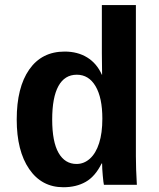

<svg xmlns="http://www.w3.org/2000/svg" viewBox="-20 -745 640 774"><path d="M398.9 0Q397 -7.3 394.3 -36.9Q391.6 -66.4 391.6 -85.9H389.6Q363.8 -33.7 325.7 -12Q287.6 9.8 235.4 9.8Q147.9 9.8 97.7 -63.5Q47.4 -136.7 47.4 -263.2Q47.4 -392.6 97.9 -464.8Q148.4 -537.1 240.7 -537.1Q293 -537.1 331.5 -513.4Q370.1 -489.7 390.6 -443.8H391.6L390.6 -530.8V-724.6H527.8V-115.2Q527.8 -66.4 531.7 0ZM392.6 -266.6Q392.6 -351.1 365.2 -397.5Q337.9 -443.8 289.6 -443.8Q240.7 -443.8 215.6 -398.2Q190.4 -352.5 190.4 -263.2Q190.4 -173.3 216.1 -128.7Q241.7 -84 288.6 -84Q318.8 -84 342.8 -105.7Q366.7 -127.4 379.6 -168Q392.6 -208.5 392.6 -266.6Z"/></svg>

Font: Cousine
Style: Bold
Weight: 700
Monospace: yes
Designer: Steve Matteson
Foundry: Ascender Corporation
Version: Version 1.20